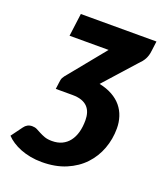

<svg xmlns="http://www.w3.org/2000/svg" viewBox="-202 -608 759 878"><g transform="rotate(20 177.5 -169.0)"><path d="M402 -471Q400.5 -457.5 397.5 -447.8Q394.5 -438 390 -429.5Q385.5 -421 379 -413Q372.5 -405 363.5 -396L230 -247Q266.5 -239.5 293.8 -224.2Q321 -209 338.8 -187.5Q356.5 -166 365.2 -139.2Q374 -112.5 374 -82Q374 -30.5 356.5 16.8Q339 64 305 100.2Q271 136.5 220.2 158Q169.5 179.5 103 179.5Q73.5 179.5 47.2 174.5Q21 169.5 -1.2 160.8Q-23.5 152 -41.5 140.2Q-59.5 128.5 -72 115L-32 60.5Q-25 50.5 -15.2 45.2Q-5.5 40 7.5 40Q20.5 40 30.8 45.2Q41 50.5 52.2 56.5Q63.5 62.5 78 67.8Q92.5 73 114 73Q141.5 73 162.2 63.2Q183 53.5 197.2 35Q211.5 16.5 218.8 -9.5Q226 -35.5 226 -68Q226 -87.5 221 -103.8Q216 -120 204.8 -132Q193.5 -144 175.2 -150.5Q157 -157 130 -157H49.5L53.5 -188Q54.5 -197.5 55.8 -203Q57 -208.5 59.5 -213.5Q62 -218.5 66.5 -224.2Q71 -230 79.5 -240L215.5 -407H25.5L40 -518H408Z"/></g></svg>

Font: Lato ExtraBold
Style: Italic
Weight: 800
Italic angle: -7°
Designer: Lukasz Dziedzic with Adam Twardoch and Botio Nikoltchev
Foundry: tyPoland Lukasz Dziedzic
Version: Version 2.015; 2015-08-06; http://www.latofonts.com/